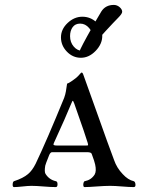

<svg xmlns="http://www.w3.org/2000/svg" viewBox="-20 -758 595 781"><path d="M339 -545Q323 -523 312 -523Q299 -523 299 -536Q299 -546 334.5 -610.5Q370 -675 392 -711Q409 -738 443 -738Q456 -738 466.5 -729Q477 -720 477 -710Q477 -702 460.5 -685.5Q444 -669 408.5 -630.5Q373 -592 339 -545ZM265 -611Q265 -586 280 -568.5Q295 -551 316 -551Q336 -551 347 -567Q358 -583 358 -605Q358 -626 342.5 -644Q327 -662 306 -662Q286 -662 275.5 -647.5Q265 -633 265 -611ZM255 -664.5Q282 -690 315 -690Q348 -690 372 -667.5Q396 -645 396 -612Q396 -579 369 -551Q342 -523 309 -523Q276 -523 252 -548Q228 -573 228 -606Q228 -639 255 -664.5ZM37 3Q31 3 31.5 -8Q32 -19 37 -21Q74 -33 94 -50Q111 -64 125 -92Q169 -184 241 -360Q246 -374 248 -386Q249 -391 250 -399Q251 -407 252 -412L253 -418Q259 -419 276 -431Q293 -443 298 -449Q310 -463 312 -463Q316 -463 319 -454Q339 -400 378.5 -288Q418 -176 444 -107Q455 -75 479 -50Q501 -26 524 -21Q530 -19 531 -8Q532 3 524 3Q506 3 476.5 0.5Q447 -2 428 -2Q406 -2 373 0.5Q340 3 324 3Q320 3 319 -3Q318 -9 320 -15Q322 -21 325 -21Q351 -26 365 -48Q373 -62 367 -89Q365 -100 353 -132Q351 -139 334 -139H192Q185 -139 180 -127Q164 -87 164 -84Q160 -59 165 -51Q180 -27 207 -21Q214 -20 214 -8.5Q214 3 207 3Q187 3 157 0.5Q127 -2 108 -2Q94 -2 72 0.5Q50 3 37 3ZM270 -337Q249 -285 199 -176Q196 -170 199 -168Q202 -166 212 -166H329Q337 -166 338 -167Q339 -168 337 -176Q331 -198 282 -337Q279 -345 277.5 -347Q276 -349 274.5 -347Q273 -345 270 -337Z"/></svg>

Font: EB Garamond 12 All SC
Style: AllSC
Weight: 400
Version: Version 0.016 ; ttfautohint (v0.97) -l 8 -r 50 -G 200 -x 0 -